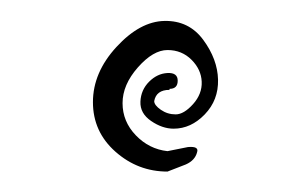

<svg xmlns="http://www.w3.org/2000/svg" viewBox="-20 -432 293 188"><path d="M162 -271 144 -264Q115 -264 93 -283.5Q71 -303 71 -332Q71 -361 94 -386Q117 -411 141 -411.5Q165 -412 179 -393Q193 -374 193.5 -354Q194 -334 180.5 -320Q167 -306 150 -306Q139 -306 128 -313.5Q117 -321 117.5 -332.5Q118 -344 126 -352Q134 -360 144 -360.5Q154 -361 154 -353Q154 -345 146 -345V-344Q133 -344 131 -333Q131 -329 137.5 -324.5Q144 -320 152 -320Q160 -320 169 -330Q178 -340 177.5 -352Q177 -364 167.5 -373.5Q158 -383 144 -383Q130 -383 115 -366Q100 -349 100 -331Q100 -313 113 -299.5Q126 -286 144 -284L164 -288Q175 -289 173 -283Q171 -275 162 -271Z"/></svg>

Font: Ruge Boogie
Style: Regular
Weight: 400
Version: Version 1.003